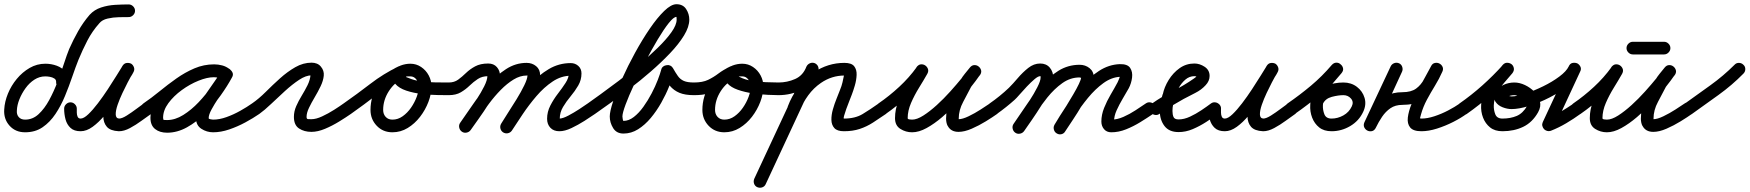

<svg xmlns="http://www.w3.org/2000/svg" viewBox="-35 -592 8292 910"><path d="M231 -202Q232 -214 222.5 -220Q213 -226 201 -228Q189 -230 180 -230Q152 -230 128 -214.5Q104 -199 86 -174Q68 -149 57 -121.5Q46 -94 45 -69Q43 -50 53.5 -37.5Q64 -25 84 -25Q120 -25 148 -51Q176 -77 198 -117.5Q220 -158 237.5 -204Q255 -250 268.5 -291.5Q282 -333 293 -360Q312 -403 335.5 -444.5Q359 -486 390 -522Q412 -546 444 -556.5Q476 -567 510.5 -569Q545 -571 575 -571Q587 -571 596 -562Q605 -553 605 -541Q605 -529 596 -520Q587 -511 575 -511Q556 -511 528.5 -510.5Q501 -510 475 -504Q449 -498 436 -482Q402 -444 379 -399.5Q356 -355 337 -309Q323 -274 307.5 -228.5Q292 -183 273 -137Q254 -91 228 -52Q202 -13 167 11Q132 35 84 35Q38 35 10 3.5Q-18 -28 -15 -73Q-13 -110 2.5 -148Q18 -186 44.5 -218Q71 -250 105.5 -270Q140 -290 180 -290Q208 -290 234 -280.5Q260 -271 276.5 -250.5Q293 -230 291 -198Q290 -186 281 -178Q272 -170 259 -170Q247 -171 239 -180.5Q231 -190 231 -202Z M299 -107Q311 -107 320 -98Q329 -89 329 -77Q329 -70 329 -58.5Q329 -47 333 -38.5Q337 -30 347 -30Q362 -30 383.5 -50.5Q405 -71 429 -102.5Q453 -134 476 -169Q499 -204 517.5 -234Q536 -264 546 -280Q554 -292 565.5 -293.5Q577 -295 587 -290Q596 -284 600 -272.5Q604 -261 597 -249Q594 -243 591 -238Q588 -233 584 -227Q581 -222 570 -201Q559 -180 545.5 -151.5Q532 -123 522.5 -95.5Q513 -68 513.5 -49.5Q514 -31 530 -30Q530 -30 530 -30Q530 -30 530 -30Q529 -30 529 -30Q529 -30 529 -30Q543 -30 566 -44.5Q589 -59 611.5 -76Q634 -93 647 -102Q657 -109 669 -106.5Q681 -104 689 -94Q696 -84 693.5 -72Q691 -60 681 -52Q662 -39 635.5 -19.5Q609 0 581 15Q553 30 529 30Q529 30 529 30Q529 30 528 30Q528 30 528 30Q528 30 528 30Q488 28 471.5 9Q455 -10 454.5 -40.5Q454 -71 464.5 -106Q475 -141 490.5 -175Q506 -209 521.5 -237Q537 -265 545 -279Q553 -292 565 -293.5Q577 -295 586 -289Q596 -283 600 -271.5Q604 -260 596 -248Q582 -225 561 -190.5Q540 -156 514.5 -117.5Q489 -79 461 -45.5Q433 -12 404 9Q375 30 347 30Q316 30 299 14Q282 -2 275.5 -26.5Q269 -51 269 -77Q269 -89 278 -98Q287 -107 299 -107Z M645 -102Q683 -128 721.5 -159.5Q760 -191 801 -220Q842 -249 886.5 -268Q931 -287 980 -287Q999 -287 1018 -282Q1037 -277 1052 -265Q1064 -257 1065 -245.5Q1066 -234 1060 -225Q1054 -216 1043 -212Q1032 -208 1020 -215Q1001 -226 978 -226Q947 -226 906 -209.5Q865 -193 826.5 -165Q788 -137 763 -103Q738 -69 738 -34Q738 -24 742 -23.5Q746 -23 757 -23Q795 -23 833.5 -47Q872 -71 906.5 -107.5Q941 -144 968 -183Q995 -222 1012 -252Q1019 -266 1031 -268Q1043 -270 1052 -264Q1062 -259 1067 -248Q1072 -237 1064 -224Q1055 -206 1037 -180.5Q1019 -155 1000 -126.5Q981 -98 967.5 -73Q954 -48 954 -32Q954 -28 963.5 -26.5Q973 -25 975 -25Q1005 -25 1038.5 -37Q1072 -49 1104 -67Q1136 -85 1160 -102Q1170 -109 1182 -106.5Q1194 -104 1202 -94Q1209 -84 1206.5 -72Q1204 -60 1194 -52Q1165 -32 1128 -12Q1091 8 1051.5 21.5Q1012 35 975 35Q945 35 919.5 18.5Q894 2 894 -32Q894 -59 907 -87.5Q920 -116 939.5 -145Q959 -174 978.5 -201Q998 -228 1012 -252Q1019 -266 1031 -268Q1043 -270 1052 -264Q1062 -259 1067 -248Q1072 -237 1064 -224Q1043 -185 1011 -140Q979 -95 938 -54.5Q897 -14 851 11.5Q805 37 757 37Q722 37 700 19.5Q678 2 678 -34Q678 -72 697.5 -108.5Q717 -145 749.5 -177Q782 -209 821.5 -233.5Q861 -258 902 -272Q943 -286 978 -286Q1017 -286 1050 -267Q1062 -260 1063 -248Q1064 -236 1058 -226Q1052 -217 1040.5 -212.5Q1029 -208 1018 -217Q1009 -222 999 -224.5Q989 -227 980 -227Q938 -227 898 -208.5Q858 -190 820.5 -162.5Q783 -135 747.5 -105Q712 -75 679 -52Q669 -45 656.5 -47.5Q644 -50 637 -60Q630 -70 632.5 -82.5Q635 -95 645 -102Z M1160 -102Q1192 -124 1224.5 -156.5Q1257 -189 1292 -220.5Q1327 -252 1364.5 -273.5Q1402 -295 1442 -295Q1455 -295 1466.5 -290.5Q1478 -286 1486 -276Q1502 -257 1499.5 -233Q1497 -209 1484.5 -183Q1472 -157 1456.5 -131Q1441 -105 1429.5 -81Q1418 -57 1418 -38Q1418 -28 1424.5 -27.5Q1431 -27 1441 -27Q1463 -27 1492 -40.5Q1521 -54 1548.5 -71.5Q1576 -89 1594 -102Q1604 -109 1616 -106.5Q1628 -104 1636 -94Q1643 -84 1640.5 -72Q1638 -60 1628 -52Q1605 -36 1572.5 -16Q1540 4 1505.5 18.5Q1471 33 1441 33Q1407 33 1382.5 17Q1358 1 1358 -38Q1358 -64 1369 -89Q1380 -114 1395 -138.5Q1410 -163 1422.5 -188Q1435 -213 1437 -239Q1438 -244 1441 -239.5Q1444 -235 1442 -235Q1415 -235 1382.5 -213.5Q1350 -192 1315.5 -160.5Q1281 -129 1249.5 -99Q1218 -69 1194 -52Q1184 -45 1172 -47.5Q1160 -50 1152 -60Q1145 -70 1147.5 -82Q1150 -94 1160 -102Z M1594 -102Q1657 -146 1720 -194.5Q1783 -243 1852 -276Q1866 -283 1876.5 -277.5Q1887 -272 1892 -262Q1897 -252 1894 -240Q1891 -228 1878 -222Q1835 -202 1808 -160Q1781 -118 1781 -71Q1781 -51 1793 -38Q1805 -25 1825 -25Q1851 -25 1873.5 -41Q1896 -57 1913 -81.5Q1930 -106 1940 -133Q1950 -160 1950 -183Q1950 -199 1939 -214.5Q1928 -230 1910 -230Q1905 -230 1897.5 -230Q1890 -230 1889 -228Q1889 -228 1889 -228Q1889 -228 1889 -228Q1889 -228 1889 -228Q1889 -228 1889 -228Q1889 -227 1890.5 -226.5Q1892 -226 1900 -223Q1927 -211 1960.5 -206.5Q1994 -202 2028.5 -201.5Q2063 -201 2092 -201Q2104 -201 2113 -192Q2122 -183 2122 -171Q2122 -159 2113 -150Q2104 -141 2092 -141Q2075 -141 2040.5 -141.5Q2006 -142 1965.5 -146.5Q1925 -151 1890.5 -162.5Q1856 -174 1838.5 -194.5Q1821 -215 1833 -248Q1833 -248 1833 -248Q1833 -248 1833 -248Q1833 -248 1833 -248Q1833 -248 1833 -248Q1841 -273 1864 -281.5Q1887 -290 1910 -290Q1938 -290 1961 -274.5Q1984 -259 1997 -234.5Q2010 -210 2010 -183Q2010 -147 1995.5 -109Q1981 -71 1956 -38.5Q1931 -6 1897.5 14.5Q1864 35 1825 35Q1780 35 1750.5 4Q1721 -27 1721 -71Q1721 -136 1757.5 -193Q1794 -250 1853 -277Q1866 -283 1877 -277.5Q1888 -272 1892 -262Q1897 -252 1894.5 -240.5Q1892 -229 1879 -223Q1812 -190 1750.5 -142.5Q1689 -95 1628 -52Q1618 -45 1605.5 -47.5Q1593 -50 1586 -60Q1579 -70 1581.5 -82.5Q1584 -95 1594 -102Z M2092 -201Q2118 -201 2136.5 -214.5Q2155 -228 2173.5 -246Q2192 -264 2217 -277.5Q2242 -291 2279 -291Q2305 -291 2320 -274Q2335 -257 2335 -232Q2335 -205 2319.5 -170.5Q2304 -136 2281 -99.5Q2258 -63 2235 -31Q2212 1 2196 24Q2188 34 2176 36.5Q2164 39 2154 32Q2144 24 2141.5 12Q2139 0 2146 -10Q2159 -28 2180 -57Q2201 -86 2223 -119.5Q2245 -153 2260 -183Q2275 -213 2275 -232Q2275 -237 2278.5 -234Q2282 -231 2279 -231Q2250 -231 2229.5 -217.5Q2209 -204 2190.5 -186Q2172 -168 2149 -154.5Q2126 -141 2092 -141Q2080 -141 2071 -150Q2062 -159 2062 -171Q2062 -183 2071 -192Q2080 -201 2092 -201ZM2146 -10Q2173 -48 2206 -96.5Q2239 -145 2278.5 -190Q2318 -235 2363.5 -264.5Q2409 -294 2461 -294Q2487 -294 2506 -278.5Q2525 -263 2525 -235Q2525 -209 2510 -174Q2495 -139 2473 -102Q2451 -65 2428.5 -31.5Q2406 2 2391 25Q2385 36 2373 38.5Q2361 41 2350 34Q2339 28 2336.5 16Q2334 4 2341 -7Q2351 -24 2371.5 -55.5Q2392 -87 2413.5 -122Q2435 -157 2450 -188Q2465 -219 2465 -235Q2465 -234 2461 -234Q2430 -234 2399 -215Q2368 -196 2338.5 -166Q2309 -136 2283 -101Q2257 -66 2234.5 -33Q2212 0 2196 24Q2189 34 2176.5 36.5Q2164 39 2154 32Q2144 25 2141.5 12.5Q2139 0 2146 -10ZM2341 -7Q2368 -48 2402 -97Q2436 -146 2477 -191Q2518 -236 2566 -264.5Q2614 -293 2670 -293Q2691 -293 2706 -279.5Q2721 -266 2721 -244Q2721 -213 2705.5 -186.5Q2690 -160 2669.5 -135.5Q2649 -111 2633.5 -85Q2618 -59 2618 -29Q2618 -23 2615 -26.5Q2612 -30 2616 -30Q2632 -30 2658.5 -44Q2685 -58 2711 -75Q2737 -92 2751 -102Q2761 -109 2773 -106.5Q2785 -104 2793 -94Q2800 -84 2797.5 -72Q2795 -60 2785 -52Q2765 -38 2735 -19Q2705 0 2673.5 15Q2642 30 2616 30Q2589 30 2573.5 13.5Q2558 -3 2558 -29Q2558 -62 2573.5 -92Q2589 -122 2609.5 -148.5Q2630 -175 2645.5 -199Q2661 -223 2661 -244Q2661 -245 2661.5 -243Q2662 -241 2662 -240Q2665 -235 2670 -233Q2670 -233 2670 -233Q2625 -233 2584 -205.5Q2543 -178 2507.5 -136.5Q2472 -95 2442.5 -51Q2413 -7 2391 27Q2384 37 2372 39.5Q2360 42 2349 35Q2339 28 2336.5 16Q2334 4 2341 -7Z M2751 -102Q2772 -117 2811 -145Q2850 -173 2897.5 -209Q2945 -245 2993.5 -285.5Q3042 -326 3082.5 -365.5Q3123 -405 3147.5 -439.5Q3172 -474 3172 -499Q3172 -507 3171.5 -509.5Q3171 -512 3171 -512Q3158 -512 3134.5 -482.5Q3111 -453 3082 -404.5Q3053 -356 3024 -300Q2995 -244 2970 -190.5Q2945 -137 2930 -96.5Q2915 -56 2915 -40Q2915 -36 2916.5 -27.5Q2918 -19 2920 -19Q2945 -19 2969 -37.5Q2993 -56 3014.5 -86Q3036 -116 3053.5 -149.5Q3071 -183 3082.5 -213Q3094 -243 3099 -262Q3101 -271 3108 -276.5Q3115 -282 3124 -283Q3133 -285 3141 -281.5Q3149 -278 3154 -270Q3167 -247 3178 -231.5Q3189 -216 3206 -208.5Q3223 -201 3254 -201Q3266 -201 3275 -192Q3284 -183 3284 -171Q3284 -159 3275 -150Q3266 -141 3254 -141Q3212 -141 3185.5 -152Q3159 -163 3140 -185Q3121 -207 3102 -240Q3097 -248 3106 -254Q3115 -260 3127 -262Q3139 -264 3149 -260.5Q3159 -257 3157 -248Q3151 -219 3136 -181.5Q3121 -144 3099 -105Q3077 -66 3049.5 -33Q3022 0 2989.5 20.5Q2957 41 2920 41Q2887 41 2871 15Q2855 -11 2855 -40Q2855 -64 2871 -112Q2887 -160 2914 -220Q2941 -280 2975 -342Q3009 -404 3044.5 -456Q3080 -508 3113 -540Q3146 -572 3171 -572Q3202 -572 3217 -549Q3232 -526 3232 -499Q3232 -465 3207 -424Q3182 -383 3140.5 -339.5Q3099 -296 3049.5 -253Q3000 -210 2949.5 -171.5Q2899 -133 2855.5 -102Q2812 -71 2785 -52Q2775 -45 2762.5 -47.5Q2750 -50 2743 -60Q2736 -70 2738.5 -82.5Q2741 -95 2751 -102Z M3224 -171Q3224 -183 3233 -192Q3242 -201 3254 -201Q3295 -201 3321 -213.5Q3347 -226 3370 -243.5Q3393 -261 3425 -276Q3439 -283 3449.5 -277.5Q3460 -272 3465 -262Q3470 -252 3467 -240Q3464 -228 3451 -222Q3408 -202 3381 -160Q3354 -118 3354 -71Q3354 -51 3366 -38Q3378 -25 3398 -25Q3424 -25 3446.5 -41Q3469 -57 3486 -81.5Q3503 -106 3513 -133Q3523 -160 3523 -183Q3523 -199 3512 -214.5Q3501 -230 3483 -230Q3478 -230 3470.5 -230Q3463 -230 3462 -228Q3462 -228 3462 -228Q3462 -228 3462 -228Q3462 -228 3462 -228Q3462 -228 3462 -228Q3462 -227 3461.5 -230Q3461 -233 3462 -233Q3466 -229 3471 -227Q3496 -214 3528.5 -209Q3561 -204 3594 -202.5Q3627 -201 3655 -201Q3667 -201 3676 -192Q3685 -183 3685 -171Q3685 -159 3676 -150Q3667 -141 3655 -141Q3638 -141 3605 -142.5Q3572 -144 3533.5 -149.5Q3495 -155 3462 -166.5Q3429 -178 3412 -197.5Q3395 -217 3406 -248Q3406 -248 3406 -248Q3406 -248 3406 -248Q3406 -248 3406 -248Q3406 -248 3406 -248Q3414 -273 3437 -281.5Q3460 -290 3483 -290Q3511 -290 3534 -274.5Q3557 -259 3570 -234.5Q3583 -210 3583 -183Q3583 -147 3568.5 -109Q3554 -71 3529 -38.5Q3504 -6 3470.5 14.5Q3437 35 3398 35Q3353 35 3323.5 4Q3294 -27 3294 -71Q3294 -136 3330.5 -193Q3367 -250 3426 -277Q3439 -283 3450 -277.5Q3461 -272 3465 -262Q3470 -252 3467.5 -240.5Q3465 -229 3452 -223Q3422 -208 3402.5 -193.5Q3383 -179 3364 -167.5Q3345 -156 3320 -148.5Q3295 -141 3254 -141Q3242 -141 3233 -150Q3224 -159 3224 -171Z M3625 -171Q3625 -183 3633.5 -192Q3642 -201 3655 -201Q3696 -201 3733.5 -217.5Q3771 -234 3787 -276Q3792 -287 3803.5 -292Q3815 -297 3826 -292Q3838 -288 3842.5 -276.5Q3847 -265 3843 -253Q3820 -195 3767.5 -168Q3715 -141 3655 -141Q3643 -141 3634 -149.5Q3625 -158 3625 -171ZM3828 -292Q3839 -286 3843 -274.5Q3847 -263 3842 -252Q3780 -119 3718 14.5Q3656 148 3594 281Q3589 292 3577.5 296Q3566 300 3554 295Q3543 290 3539 278.5Q3535 267 3540 255Q3602 122 3664 -11Q3726 -144 3788 -277Q3793 -288 3804.5 -292.5Q3816 -297 3828 -292ZM3716 -49Q3705 -53 3700 -64.5Q3695 -76 3699 -88Q3717 -136 3748.5 -178Q3780 -220 3822 -249Q3889 -294 3967 -294Q4001 -294 4013.5 -278Q4026 -262 4025 -237Q4024 -212 4016.5 -186.5Q4009 -161 4002 -143Q3998 -132 3990.5 -113.5Q3983 -95 3976 -75.5Q3969 -56 3965.5 -43Q3962 -30 3965 -30Q4018 -30 4053.5 -51.5Q4089 -73 4130 -102Q4140 -109 4152 -106.5Q4164 -104 4172 -94Q4179 -84 4176.5 -72Q4174 -60 4164 -52Q4132 -30 4102.5 -11Q4073 8 4040 19Q4007 30 3965 30Q3933 30 3919.5 15Q3906 0 3905.5 -23.5Q3905 -47 3912.5 -73.5Q3920 -100 3930 -124.5Q3940 -149 3946 -165Q3954 -184 3958 -201.5Q3962 -219 3966 -239Q3966 -240 3967 -237Q3968 -234 3967 -234Q3907 -234 3856 -199Q3821 -175 3795.5 -140Q3770 -105 3755 -66Q3751 -55 3739.5 -50Q3728 -45 3716 -49Z M4129 -102Q4180 -137 4227 -180.5Q4274 -224 4310 -274Q4318 -286 4329.5 -287Q4341 -288 4350 -282Q4359 -276 4363 -265.5Q4367 -255 4360 -242Q4343 -212 4321 -176.5Q4299 -141 4283 -104Q4267 -67 4267 -32Q4267 -27 4276 -26Q4285 -25 4288 -25Q4311 -25 4341.5 -44.5Q4372 -64 4405 -94Q4438 -124 4468.5 -158Q4499 -192 4523.5 -222Q4548 -252 4561 -270Q4569 -282 4581 -282.5Q4593 -283 4602 -276Q4611 -269 4614.5 -257.5Q4618 -246 4608 -234Q4598 -222 4587.5 -209Q4577 -196 4569 -182Q4569 -182 4569 -182Q4569 -182 4569 -182Q4569 -183 4569 -183Q4569 -183 4569 -183Q4551 -148 4530 -109Q4509 -70 4509 -30Q4509 -25 4510 -24Q4510 -24 4510 -24Q4510 -24 4509 -24Q4509 -24 4509 -24.5Q4509 -25 4509 -25Q4512 -19 4509 -20.5Q4506 -22 4504.5 -24.5Q4503 -27 4508 -27Q4527 -27 4556 -41Q4585 -55 4613 -73Q4641 -91 4657 -102Q4667 -109 4679 -106.5Q4691 -104 4699 -94Q4706 -84 4703.5 -72Q4701 -60 4691 -52Q4670 -37 4637.5 -17Q4605 3 4570.5 18Q4536 33 4508 33Q4472 33 4457 5Q4457 5 4457 4.5Q4457 4 4457 4Q4456 4 4456 4Q4456 4 4456 4Q4449 -11 4449 -30Q4449 -79 4471.5 -124Q4494 -169 4517 -211Q4517 -211 4517 -211Q4517 -211 4517 -212Q4517 -212 4517 -212Q4517 -212 4517 -212Q4526 -228 4538 -242.5Q4550 -257 4562 -272Q4571 -283 4582.5 -283.5Q4594 -284 4603 -277Q4612 -270 4615 -259Q4618 -248 4609 -236Q4592 -211 4564.5 -176.5Q4537 -142 4502.5 -105.5Q4468 -69 4430.5 -37Q4393 -5 4356.5 15Q4320 35 4288 35Q4258 35 4232.5 19Q4207 3 4207 -32Q4207 -74 4223.5 -115.5Q4240 -157 4264 -196.5Q4288 -236 4308 -272Q4315 -284 4327 -285Q4339 -286 4348 -280Q4358 -273 4362.5 -262Q4367 -251 4358 -240Q4319 -185 4268.5 -137.5Q4218 -90 4163 -52Q4153 -45 4140.5 -47.5Q4128 -50 4121 -60Q4114 -70 4116.5 -82.5Q4119 -95 4129 -102Z M4656 -102Q4705 -136 4747 -176Q4766 -195 4789 -222Q4812 -249 4838.5 -270Q4865 -291 4895 -291Q4924 -291 4940.5 -271.5Q4957 -252 4957 -224Q4957 -200 4941 -165.5Q4925 -131 4901.5 -93.5Q4878 -56 4855.5 -23.5Q4833 9 4819 29Q4812 39 4799.5 41.5Q4787 44 4777 37Q4767 30 4764.5 17.5Q4762 5 4769 -5Q4779 -19 4800 -49Q4821 -79 4843.5 -113.5Q4866 -148 4881.5 -178.5Q4897 -209 4897 -224Q4897 -230 4897 -230.5Q4897 -231 4895 -231Q4885 -231 4868 -216.5Q4851 -202 4832 -182Q4813 -162 4797.5 -144Q4782 -126 4774 -119Q4735 -84 4690 -52Q4680 -45 4667.5 -47.5Q4655 -50 4648 -60Q4641 -70 4643.5 -82.5Q4646 -95 4656 -102ZM4777 37Q4767 30 4764.5 17.5Q4762 5 4769 -5Q4797 -45 4829 -93Q4861 -141 4898.5 -184.5Q4936 -228 4981.5 -256.5Q5027 -285 5082 -285Q5109 -285 5129 -269Q5149 -253 5149 -225Q5149 -203 5133 -168.5Q5117 -134 5094.5 -95.5Q5072 -57 5049.5 -23.5Q5027 10 5014 30Q5007 41 4995 43.5Q4983 46 4973 39Q4962 32 4959.5 20Q4957 8 4964 -2Q4971 -13 4985.5 -36Q5000 -59 5017.5 -87.5Q5035 -116 5051.5 -144Q5068 -172 5078.5 -194Q5089 -216 5089 -225Q5089 -225 5089 -224Q5091 -222 5087.5 -223.5Q5084 -225 5082 -225Q5038 -225 5000 -198Q4962 -171 4929 -130Q4896 -89 4868.5 -46Q4841 -3 4819 29Q4812 39 4799.5 41.5Q4787 44 4777 37ZM4973 40Q4963 34 4960 22Q4957 10 4963 -1Q4986 -40 5018 -88.5Q5050 -137 5089 -181.5Q5128 -226 5174 -256Q5220 -286 5272 -288Q5309 -289 5321.5 -270Q5334 -251 5330.5 -224Q5327 -197 5315 -174Q5302 -151 5286 -124Q5270 -97 5257.5 -69.5Q5245 -42 5245 -16Q5245 -14 5242.5 -18Q5240 -22 5236 -24Q5235 -24 5233 -24.5Q5231 -25 5232 -25Q5260 -25 5289.5 -38Q5319 -51 5346.5 -69Q5374 -87 5396 -102Q5406 -109 5418.5 -106.5Q5431 -104 5438 -94Q5445 -84 5442.5 -71.5Q5440 -59 5430 -52Q5402 -33 5369.5 -13Q5337 7 5302 21Q5267 35 5232 35Q5210 35 5197.5 20Q5185 5 5185 -16Q5185 -48 5198 -80.5Q5211 -113 5229 -143.5Q5247 -174 5262 -202Q5265 -209 5268.5 -217Q5272 -225 5273 -232Q5273 -234 5273 -234Q5277 -229 5278 -228.5Q5279 -228 5274 -228Q5233 -226 5194.5 -198Q5156 -170 5121.5 -128Q5087 -86 5060 -43.5Q5033 -1 5014 30Q5008 41 4996 44Q4984 47 4973 40Z M5418 -60Q5411 -70 5413.5 -82Q5416 -94 5426 -102Q5473 -135 5525 -161Q5577 -187 5624 -220Q5626 -221 5632 -226Q5638 -231 5638 -232Q5638 -231 5638 -231Q5638 -228 5639 -227Q5635 -231 5626 -231Q5602 -231 5583 -214.5Q5564 -198 5551.5 -175Q5539 -152 5534 -132Q5534 -132 5534 -131Q5534 -129 5534 -129Q5529 -113 5525.5 -98Q5522 -83 5522 -66Q5522 -49 5527 -37.5Q5532 -26 5551 -26Q5577 -26 5605 -39Q5633 -52 5659 -69.5Q5685 -87 5705 -102Q5715 -109 5727 -106.5Q5739 -104 5747 -94Q5754 -84 5751.5 -72Q5749 -60 5739 -52Q5713 -34 5682 -14Q5651 6 5618 20Q5585 34 5551 34Q5506 34 5484 5Q5462 -24 5462 -66Q5462 -87 5466 -107Q5470 -127 5476 -147Q5476 -147 5476 -145Q5476 -144 5476 -144Q5483 -179 5504 -213Q5525 -247 5556 -269Q5587 -291 5626 -291Q5651 -291 5674.5 -275.5Q5698 -260 5698 -232Q5698 -208 5679 -188Q5659 -166 5630 -151.5Q5601 -137 5575 -123Q5546 -107 5517 -89.5Q5488 -72 5460 -52Q5450 -45 5438 -47.5Q5426 -50 5418 -60Z M5722 -107Q5734 -107 5743 -98Q5752 -89 5752 -77Q5752 -70 5752 -58.5Q5752 -47 5756 -38.5Q5760 -30 5770 -30Q5785 -30 5806.5 -50.5Q5828 -71 5852 -102.5Q5876 -134 5899 -169Q5922 -204 5940.5 -234Q5959 -264 5969 -280Q5977 -292 5988.5 -293.5Q6000 -295 6010 -290Q6019 -284 6023 -272.5Q6027 -261 6020 -249Q6017 -243 6014 -238Q6011 -233 6007 -227Q6004 -222 5993 -201Q5982 -180 5968.5 -151.5Q5955 -123 5945.5 -95.5Q5936 -68 5936.5 -49.5Q5937 -31 5953 -30Q5953 -30 5953 -30Q5953 -30 5953 -30Q5952 -30 5952 -30Q5952 -30 5952 -30Q5966 -30 5989 -44.5Q6012 -59 6034.5 -76Q6057 -93 6070 -102Q6080 -109 6092 -106.5Q6104 -104 6112 -94Q6119 -84 6116.5 -72Q6114 -60 6104 -52Q6085 -39 6058.5 -19.5Q6032 0 6004 15Q5976 30 5952 30Q5952 30 5952 30Q5952 30 5951 30Q5951 30 5951 30Q5951 30 5951 30Q5911 28 5894.5 9Q5878 -10 5877.5 -40.5Q5877 -71 5887.5 -106Q5898 -141 5913.5 -175Q5929 -209 5944.5 -237Q5960 -265 5968 -279Q5976 -292 5988 -293.5Q6000 -295 6009 -289Q6019 -283 6023 -271.5Q6027 -260 6019 -248Q6005 -225 5984 -190.5Q5963 -156 5937.5 -117.5Q5912 -79 5884 -45.5Q5856 -12 5827 9Q5798 30 5770 30Q5739 30 5722 14Q5705 -2 5698.5 -26.5Q5692 -51 5692 -77Q5692 -89 5701 -98Q5710 -107 5722 -107Z M6068 -102Q6126 -142 6178.5 -186Q6231 -230 6277 -284Q6287 -295 6299 -295Q6311 -295 6319 -287Q6328 -280 6330.5 -268.5Q6333 -257 6323 -245Q6304 -223 6284 -199.5Q6264 -176 6250 -149.5Q6236 -123 6235 -93Q6235 -93 6235 -93Q6235 -93 6235 -93Q6235 -93 6235 -93Q6235 -93 6235 -93Q6234 -71 6242 -50.5Q6250 -30 6276 -30Q6305 -30 6332 -45Q6359 -60 6372 -88Q6382 -109 6368 -125Q6354 -141 6332 -141Q6332 -141 6332 -141Q6332 -141 6332 -141Q6332 -141 6332 -141Q6332 -141 6332 -141Q6308 -141 6277.5 -133Q6247 -125 6235 -100Q6230 -89 6218 -85Q6206 -81 6195 -86Q6184 -91 6180 -103Q6176 -115 6181 -126Q6201 -168 6245.5 -184.5Q6290 -201 6332 -201Q6332 -201 6332 -201Q6332 -201 6332 -201Q6332 -201 6332 -201Q6332 -201 6332 -201Q6369 -201 6396 -180.5Q6423 -160 6432.5 -128Q6442 -96 6426 -62Q6406 -19 6364.5 5.5Q6323 30 6276 30Q6240 30 6217.5 12Q6195 -6 6184 -34.5Q6173 -63 6175 -95Q6175 -95 6175 -95Q6175 -95 6175 -95Q6175 -95 6175 -95Q6175 -95 6175 -95Q6176 -134 6192 -166.5Q6208 -199 6231 -227.5Q6254 -256 6277 -284Q6287 -295 6299 -294.5Q6311 -294 6319 -287Q6328 -280 6330 -268Q6332 -256 6323 -245Q6274 -188 6219 -141.5Q6164 -95 6102 -52Q6092 -45 6079.5 -47.5Q6067 -50 6060 -60Q6053 -70 6055.5 -82.5Q6058 -95 6068 -102Z M6610 -252Q6580 -186 6549 -119.5Q6518 -53 6486 13Q6480 26 6468.5 28.5Q6457 31 6446 27Q6436 22 6431 11Q6426 0 6432 -13Q6451 -51 6475 -83.5Q6499 -116 6532 -135.5Q6565 -155 6612 -155Q6653 -155 6676.5 -172Q6700 -189 6715 -217.5Q6730 -246 6748 -279Q6754 -291 6765.5 -293.5Q6777 -296 6787 -291Q6797 -286 6802 -275.5Q6807 -265 6801 -252Q6786 -218 6766 -185.5Q6746 -153 6728 -119.5Q6710 -86 6700 -50Q6697 -36 6695.5 -33Q6694 -30 6702 -30Q6730 -30 6763.5 -41Q6797 -52 6828.5 -68.5Q6860 -85 6883 -101Q6893 -109 6905 -107Q6917 -105 6924 -94Q6932 -84 6930 -72Q6928 -60 6917 -53Q6890 -33 6852.5 -14Q6815 5 6775.5 17.5Q6736 30 6702 30Q6663 30 6648.5 12Q6634 -6 6637.5 -35Q6641 -64 6655 -99Q6669 -134 6687.5 -168.5Q6706 -203 6722.5 -232Q6739 -261 6747 -277Q6753 -290 6764.5 -292.5Q6776 -295 6786 -290Q6797 -285 6802 -274Q6807 -263 6800 -250Q6777 -207 6755 -171.5Q6733 -136 6700 -115.5Q6667 -95 6612 -95Q6578 -95 6555 -79Q6532 -63 6515.5 -38.5Q6499 -14 6486 13Q6479 27 6467.5 29.5Q6456 32 6446 27Q6436 22 6431 11.5Q6426 1 6432 -13Q6463 -79 6494 -145Q6525 -211 6556 -277Q6561 -288 6572.5 -292.5Q6584 -297 6596 -292Q6607 -287 6611 -275Q6615 -263 6610 -252Z M6875 -60Q6868 -70 6870.5 -82.5Q6873 -95 6883 -102Q6939 -141 6990.5 -187Q7042 -233 7088 -284Q7097 -295 7109 -294.5Q7121 -294 7130 -287Q7138 -280 7140 -268.5Q7142 -257 7133 -245Q7114 -223 7094 -199.5Q7074 -176 7060 -149.5Q7046 -123 7045 -93Q7045 -93 7045 -93Q7045 -93 7045 -93Q7045 -93 7045 -93Q7045 -93 7045 -93Q7044 -71 7052 -50.5Q7060 -30 7086 -30Q7124 -30 7153.5 -42.5Q7183 -55 7203 -90Q7210 -102 7198 -114Q7186 -126 7168.5 -133.5Q7151 -141 7142 -141Q7142 -141 7142 -141Q7142 -141 7142 -141Q7142 -141 7142 -141Q7142 -141 7142 -141Q7133 -141 7123 -138.5Q7113 -136 7108 -126Q7107 -123 7107.5 -130Q7108 -137 7107 -139Q7106 -139 7115.5 -137Q7125 -135 7129 -135Q7155 -135 7195.5 -148.5Q7236 -162 7279 -183Q7322 -204 7355.5 -229Q7389 -254 7400 -277Q7406 -291 7417.5 -293.5Q7429 -296 7440 -292Q7450 -287 7455.5 -276Q7461 -265 7454 -252Q7423 -186 7392.5 -119.5Q7362 -53 7331 13Q7327 21 7317.5 17Q7308 13 7300 4Q7291 -5 7287.5 -14.5Q7284 -24 7293 -28Q7328 -42 7360 -61Q7392 -80 7423 -101Q7433 -109 7445 -106.5Q7457 -104 7464 -94Q7472 -84 7469.5 -72Q7467 -60 7457 -53Q7424 -29 7388.5 -8Q7353 13 7315 28Q7306 31 7297.5 28.5Q7289 26 7283 20Q7277 13 7275 4.5Q7273 -4 7277 -13Q7308 -79 7338.5 -145Q7369 -211 7400 -277Q7406 -291 7417.5 -293.5Q7429 -296 7440 -292Q7450 -287 7455.5 -276Q7461 -265 7454 -252Q7439 -219 7399.5 -187.5Q7360 -156 7310.5 -130.5Q7261 -105 7212.5 -90Q7164 -75 7129 -75Q7109 -75 7087 -83.5Q7065 -92 7053.5 -109Q7042 -126 7054 -152Q7066 -178 7090.5 -189.5Q7115 -201 7143 -201Q7143 -201 7143 -201Q7143 -201 7142 -201Q7142 -201 7142 -201Q7142 -201 7142 -201Q7167 -201 7192.5 -189Q7218 -177 7237.5 -157Q7257 -137 7263.5 -112Q7270 -87 7255 -60Q7228 -12 7184.5 9Q7141 30 7086 30Q7050 30 7027.5 12Q7005 -6 6994 -34.5Q6983 -63 6985 -95Q6985 -95 6985 -95Q6985 -95 6985 -95Q6985 -95 6985 -95Q6985 -95 6985 -95Q6986 -134 7002 -166.5Q7018 -199 7041 -227.5Q7064 -256 7087 -284Q7097 -295 7108.5 -294.5Q7120 -294 7129 -287Q7138 -279 7140 -267.5Q7142 -256 7132 -245Q7084 -190 7030.5 -142Q6977 -94 6917 -52Q6907 -45 6894.5 -47.5Q6882 -50 6875 -60Z M7422 -102Q7473 -137 7520 -180.5Q7567 -224 7603 -274Q7611 -286 7622.5 -287Q7634 -288 7643 -282Q7652 -276 7656 -265.5Q7660 -255 7653 -242Q7636 -212 7614 -176.5Q7592 -141 7576 -104Q7560 -67 7560 -32Q7560 -27 7569 -26Q7578 -25 7581 -25Q7604 -25 7634.5 -44.5Q7665 -64 7698 -94Q7731 -124 7761.5 -158Q7792 -192 7816.5 -222Q7841 -252 7854 -270Q7862 -282 7874 -282.5Q7886 -283 7895 -276Q7904 -269 7907.5 -257.5Q7911 -246 7901 -234Q7891 -222 7880.5 -209Q7870 -196 7862 -182Q7862 -182 7862 -182Q7862 -182 7862 -182Q7862 -183 7862 -183Q7862 -183 7862 -183Q7844 -148 7823 -109Q7802 -70 7802 -30Q7802 -25 7803 -24Q7803 -24 7803 -24Q7803 -24 7802 -24Q7802 -24 7802 -24.5Q7802 -25 7802 -25Q7805 -19 7802 -20.5Q7799 -22 7797.5 -24.5Q7796 -27 7801 -27Q7820 -27 7849 -41Q7878 -55 7906 -73Q7934 -91 7950 -102Q7960 -109 7972 -106.5Q7984 -104 7992 -94Q7999 -84 7996.5 -72Q7994 -60 7984 -52Q7963 -37 7930.5 -17Q7898 3 7863.5 18Q7829 33 7801 33Q7765 33 7750 5Q7750 5 7750 4.5Q7750 4 7750 4Q7749 4 7749 4Q7749 4 7749 4Q7742 -11 7742 -30Q7742 -79 7764.5 -124Q7787 -169 7810 -211Q7810 -211 7810 -211Q7810 -211 7810 -212Q7810 -212 7810 -212Q7810 -212 7810 -212Q7819 -228 7831 -242.5Q7843 -257 7855 -272Q7864 -283 7875.5 -283.5Q7887 -284 7896 -277Q7905 -270 7908 -259Q7911 -248 7902 -236Q7885 -211 7857.5 -176.5Q7830 -142 7795.5 -105.5Q7761 -69 7723.5 -37Q7686 -5 7649.5 15Q7613 35 7581 35Q7551 35 7525.5 19Q7500 3 7500 -32Q7500 -74 7516.5 -115.5Q7533 -157 7557 -196.5Q7581 -236 7601 -272Q7608 -284 7620 -285Q7632 -286 7641 -280Q7651 -273 7655.5 -262Q7660 -251 7651 -240Q7612 -185 7561.5 -137.5Q7511 -90 7456 -52Q7446 -45 7433.5 -47.5Q7421 -50 7414 -60Q7407 -70 7409.5 -82.5Q7412 -95 7422 -102ZM7674 -364Q7674 -376 7683 -385Q7692 -394 7704 -394Q7741 -394 7778 -394Q7815 -394 7852 -394Q7864 -394 7873 -385Q7882 -376 7882 -364Q7882 -352 7873 -343Q7864 -334 7852 -334Q7815 -334 7778 -334Q7741 -334 7704 -334Q7692 -334 7683 -343Q7674 -352 7674 -364Z M7949 -100Q8009 -143 8071 -187.5Q8133 -232 8186 -285Q8194 -294 8206.5 -294Q8219 -294 8228 -285Q8237 -277 8237 -264.5Q8237 -252 8228 -243Q8174 -188 8110 -142Q8046 -96 7983 -51Q7973 -44 7961 -46Q7949 -48 7942 -58Q7934 -68 7936 -80.5Q7938 -93 7949 -100Z"/></svg>

Font: FRB American Cursive Guidelines Arrows
Style: Bold Italic
Weight: 700
Italic angle: -25°
Version: Version 2.0;Modular Font Editor K font №1